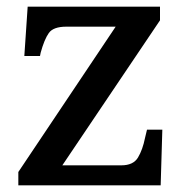

<svg xmlns="http://www.w3.org/2000/svg" viewBox="-20 -556 556 576"><path d="M35 0V-40L327 -476H179Q140 -476 126.5 -457Q113 -438 102 -398L100 -388H53L63 -536H460V-495L167 -60H344Q380 -60 394 -83.5Q408 -107 415 -142L421 -167H467L462 0Z"/></svg>

Font: Noto Serif Hebrew Medium
Style: Regular
Weight: 500
Version: Version 2.003